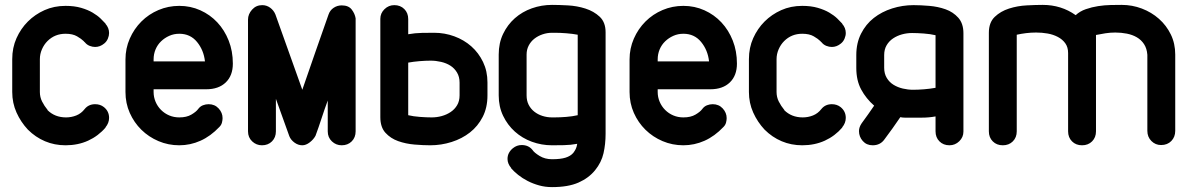

<svg xmlns="http://www.w3.org/2000/svg" viewBox="-20 -584 4862 785"><path d="M326 -138Q342 -158 369 -158Q390 -158 405 -146Q426 -129 426 -102Q426 -81 411 -63H412Q382 -28 340.5 -9Q299 10 248 10Q203 10 164 -6.5Q125 -23 94 -54Q65 -85 47.5 -124Q30 -163 30 -208V-342Q30 -389 47.5 -428Q65 -467 94 -496Q123 -525 162 -542.5Q201 -560 248 -560Q284 -560 311.5 -552Q339 -544 358.5 -532.5Q378 -521 391 -508.5Q404 -496 412 -487H411Q426 -470 426 -449Q426 -438 421 -426Q416 -414 406 -406Q389 -392 369 -392Q358 -392 346.5 -396.5Q335 -401 327 -411Q326 -412 324.5 -413Q323 -414 322 -416Q313 -425 295 -435.5Q277 -446 248 -446Q204 -446 174 -416Q160 -402 151.5 -382.5Q143 -363 143 -342V-208Q143 -187 152 -169Q161 -151 175 -134H174Q204 -104 250 -104Q272 -104 292 -112Q312 -120 326 -138Z M608 -333H818Q813 -379 785.5 -412.5Q758 -446 713 -446Q691 -446 672 -437.5Q653 -429 638.5 -415Q624 -401 616 -382Q608 -363 608 -341ZM833 -158Q858 -158 874 -140.5Q890 -123 890 -101Q890 -93 887.5 -83Q885 -73 877 -65Q841 -27 799.5 -8.5Q758 10 713 10Q668 10 628 -7Q588 -24 558 -53.5Q528 -83 510.5 -122.5Q493 -162 493 -208V-341Q493 -386 510.5 -426Q528 -466 558 -496Q588 -526 628 -543Q668 -560 713 -560Q759 -560 799 -542Q839 -524 868.5 -492.5Q898 -461 915 -418Q932 -375 932 -324Q932 -275 903 -247Q874 -219 823 -219H608V-208Q608 -187 616 -168Q624 -149 638.5 -134.5Q653 -120 672 -112Q691 -104 713 -104Q743 -104 762.5 -115.5Q782 -127 790 -138Q798 -149 809.5 -153.5Q821 -158 833 -158Z M994 -504Q994 -526 1010.5 -544.5Q1027 -563 1052 -563Q1070 -563 1084.5 -552.5Q1099 -542 1106 -525L1216 -217L1269 -370L1323 -524Q1329 -542 1344 -552Q1359 -562 1377 -562Q1405 -562 1418 -545Q1431 -528 1434 -509V-47Q1434 -22 1418 -6Q1402 10 1377 10Q1354 10 1337 -6Q1320 -22 1320 -47V-173Q1307 -138 1295 -101Q1283 -64 1270 -29Q1262 -14 1246.5 -2Q1231 10 1216 10Q1199 10 1184 -1Q1169 -12 1163 -27L1108 -180V-47Q1108 -22 1092 -6Q1076 10 1051 10Q1028 10 1011 -6Q994 -22 994 -47Z M1973 -194Q1973 -144 1953.5 -106Q1934 -68 1901.5 -42.5Q1869 -17 1826.5 -3.5Q1784 10 1739 10Q1710 10 1674.5 7Q1639 4 1608 -7Q1577 -18 1556 -41Q1535 -64 1535 -105V-507Q1535 -530 1552 -546.5Q1569 -563 1592 -563Q1617 -563 1633 -547Q1649 -531 1649 -506V-444Q1677 -449 1705 -449.5Q1733 -450 1755 -450Q1798 -450 1837.5 -435.5Q1877 -421 1907 -394.5Q1937 -368 1955 -330.5Q1973 -293 1973 -247ZM1859 -246Q1859 -270 1848.5 -287.5Q1838 -305 1821.5 -315.5Q1805 -326 1783.5 -331Q1762 -336 1741 -336Q1720 -336 1695.5 -334Q1671 -332 1649 -328V-113Q1670 -108 1697 -106Q1724 -104 1745 -104Q1766 -104 1786 -109.5Q1806 -115 1822.5 -126Q1839 -137 1849 -154Q1859 -171 1859 -194Z M2342 -442Q2321 -446 2295.5 -448Q2270 -450 2249 -450H2237Q2217 -450 2198 -443.5Q2179 -437 2164.5 -425.5Q2150 -414 2141.5 -397.5Q2133 -381 2133 -361V-194Q2133 -172 2141.5 -155.5Q2150 -139 2164.5 -127.5Q2179 -116 2198 -110Q2217 -104 2237 -104H2247Q2269 -104 2294.5 -106Q2320 -108 2342 -113ZM2456 -37Q2456 5 2447.5 42.5Q2439 80 2413 112Q2387 144 2345 162.5Q2303 181 2237 181Q2209 181 2184 174Q2159 167 2137.5 156Q2116 145 2098.5 131Q2081 117 2069 103H2070Q2055 85 2055 66Q2055 52 2061 41Q2067 30 2077 22Q2093 9 2113 9Q2141 9 2157 29Q2164 40 2186 53.5Q2208 67 2237 67Q2272 67 2292.5 60.5Q2313 54 2324 41Q2330 33 2334 25Q2338 17 2340 4Q2313 9 2285.5 9.5Q2258 10 2237 10Q2194 10 2154.5 -4.5Q2115 -19 2085 -46Q2055 -73 2037 -110.5Q2019 -148 2019 -194V-361Q2019 -408 2037 -445.5Q2055 -483 2085 -509.5Q2115 -536 2154.5 -550Q2194 -564 2237 -564Q2264 -564 2301.5 -562Q2339 -560 2373.5 -549Q2408 -538 2432 -515.5Q2456 -493 2456 -452Z M2669 -333H2879Q2874 -379 2846.5 -412.5Q2819 -446 2774 -446Q2752 -446 2733 -437.5Q2714 -429 2699.5 -415Q2685 -401 2677 -382Q2669 -363 2669 -341ZM2894 -158Q2919 -158 2935 -140.5Q2951 -123 2951 -101Q2951 -93 2948.5 -83Q2946 -73 2938 -65Q2902 -27 2860.5 -8.5Q2819 10 2774 10Q2729 10 2689 -7Q2649 -24 2619 -53.5Q2589 -83 2571.5 -122.5Q2554 -162 2554 -208V-341Q2554 -386 2571.5 -426Q2589 -466 2619 -496Q2649 -526 2689 -543Q2729 -560 2774 -560Q2820 -560 2860 -542Q2900 -524 2929.5 -492.5Q2959 -461 2976 -418Q2993 -375 2993 -324Q2993 -275 2964 -247Q2935 -219 2884 -219H2669V-208Q2669 -187 2677 -168Q2685 -149 2699.5 -134.5Q2714 -120 2733 -112Q2752 -104 2774 -104Q2804 -104 2823.5 -115.5Q2843 -127 2851 -138Q2859 -149 2870.5 -153.5Q2882 -158 2894 -158Z M3338 -138Q3354 -158 3381 -158Q3402 -158 3417 -146Q3438 -129 3438 -102Q3438 -81 3423 -63H3424Q3394 -28 3352.5 -9Q3311 10 3260 10Q3215 10 3176 -6.5Q3137 -23 3106 -54Q3077 -85 3059.5 -124Q3042 -163 3042 -208V-342Q3042 -389 3059.5 -428Q3077 -467 3106 -496Q3135 -525 3174 -542.5Q3213 -560 3260 -560Q3296 -560 3323.5 -552Q3351 -544 3370.5 -532.5Q3390 -521 3403 -508.5Q3416 -496 3424 -487H3423Q3438 -470 3438 -449Q3438 -438 3433 -426Q3428 -414 3418 -406Q3401 -392 3381 -392Q3370 -392 3358.5 -396.5Q3347 -401 3339 -411Q3338 -412 3336.5 -413Q3335 -414 3334 -416Q3325 -425 3307 -435.5Q3289 -446 3260 -446Q3216 -446 3186 -416Q3172 -402 3163.5 -382.5Q3155 -363 3155 -342V-208Q3155 -187 3164 -169Q3173 -151 3187 -134H3186Q3216 -104 3262 -104Q3284 -104 3304 -112Q3324 -120 3338 -138Z M3481 -359Q3481 -408 3500.5 -446.5Q3520 -485 3552.5 -510.5Q3585 -536 3627.5 -549.5Q3670 -563 3715 -563Q3744 -563 3779.5 -560Q3815 -557 3846 -546Q3877 -535 3898 -511.5Q3919 -488 3919 -448V-46Q3919 -23 3902 -6.5Q3885 10 3862 10Q3837 10 3821 -6Q3805 -22 3805 -47V-108Q3778 -103 3749 -103H3699H3679Q3670 -103 3661 -105L3629 -59L3596 -14Q3579 10 3548 10Q3523 10 3507.5 -7.5Q3492 -25 3492 -48Q3492 -64 3503 -80L3529 -116L3554 -152Q3521 -181 3501 -218Q3481 -255 3481 -306ZM3595 -307Q3595 -283 3605.5 -265.5Q3616 -248 3633 -237.5Q3650 -227 3671 -222Q3692 -217 3713 -217Q3734 -217 3758.5 -219Q3783 -221 3805 -225V-440Q3784 -445 3757 -447Q3730 -449 3709 -449Q3688 -449 3668 -443.5Q3648 -438 3631.5 -427Q3615 -416 3605 -399Q3595 -382 3595 -359Z M4137 -47Q4137 -22 4121 -6Q4105 10 4080 10Q4055 10 4039 -6Q4023 -22 4023 -47V-450Q4023 -492 4047 -515Q4071 -538 4105.5 -549Q4140 -560 4177.5 -562Q4215 -564 4243 -564Q4319 -564 4378 -522Q4395 -538 4419.5 -546.5Q4444 -555 4470 -559Q4496 -563 4521 -563.5Q4546 -564 4566 -564Q4609 -564 4648.5 -549Q4688 -534 4718.5 -507Q4749 -480 4767 -443Q4785 -406 4785 -361V-49Q4785 -24 4769 -7.5Q4753 9 4727 9Q4704 9 4687.5 -7.5Q4671 -24 4671 -49V-360Q4669 -386 4657.5 -403.5Q4646 -421 4628 -431.5Q4610 -442 4587 -446.5Q4564 -451 4540 -451Q4520 -451 4500 -448Q4480 -445 4461 -441V-47Q4461 -22 4445 -6Q4429 10 4404 10Q4379 10 4363 -6Q4347 -22 4347 -47V-367Q4347 -391 4335.5 -407Q4324 -423 4305 -433Q4286 -443 4263 -447Q4240 -451 4216 -451Q4195 -451 4175 -448.5Q4155 -446 4137 -442Z"/></svg>

Font: VDS
Style: Bold
Weight: 700
Designer: artmaker
Foundry: artmaker
Version: Version 1.000 2009 initial release